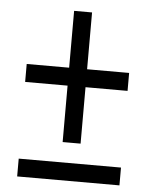

<svg xmlns="http://www.w3.org/2000/svg" viewBox="-47 -643 521 682"><g transform="rotate(5 213.5 -302.0)"><path d="M39.6 0V-63.5H404.3V0ZM253.9 -400.9H403.8V-336.9H253.9V-135.7H189.9V-336.9H38.6V-400.9H189.9V-603.5H253.9Z"/></g></svg>

Font: Open Sans Condensed
Style: Italic
Weight: 400
Width: 3
Italic angle: -12°
Designer: Monotype Design Team
Foundry: Monotype Imaging Inc.
Version: Version 3.000